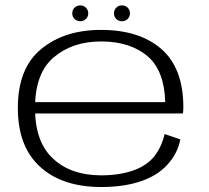

<svg xmlns="http://www.w3.org/2000/svg" viewBox="-20 -708 796 732"><path d="M366.5 5V-39.5Q250 -39.5 182 -103.5Q113.5 -166.5 113.5 -296Q113.5 -430 185.5 -490Q257 -550 365.5 -550Q477 -550 544 -492.5Q606.5 -438 610 -318.5H104V-275.5H677.5Q679 -287 679 -299.5Q679 -447.5 595.5 -521Q511.5 -594 365.5 -594Q225 -594 137 -521Q48 -448 48 -296.5Q48 -148.5 133.5 -71.5Q218 5 366.5 5ZM366.5 -39.5V5Q452 5 515.5 -16.5Q579.5 -37.5 618.5 -80.5Q657 -122.5 667.5 -176.5L607.5 -197Q597.5 -151 569.5 -113.5Q540 -76 486.5 -57.5Q433 -39.5 366.5 -39.5ZM286.5 -627Q298.5 -627 307.5 -635.8Q316.5 -644.5 316.5 -657Q316.5 -670 307.5 -678.8Q298.5 -687.5 286.5 -687.5Q273 -687.5 264.2 -678.8Q255.5 -670 255.5 -657Q255.5 -644.5 264.2 -635.8Q273 -627 286.5 -627ZM444.5 -627Q458 -627 466.8 -635.8Q475.5 -644.5 475.5 -657Q475.5 -670 466.8 -678.8Q458 -687.5 444.5 -687.5Q432 -687.5 423.2 -678.8Q414.5 -670 414.5 -657Q414.5 -644.5 423.2 -635.8Q432 -627 444.5 -627Z"/></svg>

Font: Anybody Expanded Light
Style: Regular
Weight: 300
Width: 7
Version: Version 1.113;gftools[0.9.25]